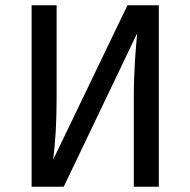

<svg xmlns="http://www.w3.org/2000/svg" viewBox="-20 -709 723 729"><path d="M222 0 501 -583C496 -533 488 -444 488 -336V0H583V-689H464L182 -103C189 -162 195 -229 195 -353V-689H100V0Z"/></svg>

Font: FiraGO Unicode
Style: Regular
Weight: 400
Designer: bBox Type
Foundry: bBox Type GmbH
Version: Version 1.001;PS 001.001;hotconv 1.0.88;makeotf.lib2.5.64775